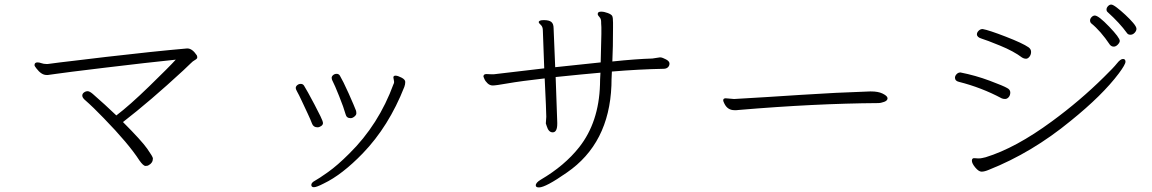

<svg xmlns="http://www.w3.org/2000/svg" viewBox="-20 -779 5040 840"><path d="M800 -567Q821 -567 841 -537Q843 -533 843 -527.5Q843 -522 833 -516.5Q823 -511 815 -502.5Q807 -494 782 -471Q637 -337 518 -245Q599 -164 624 -128.5Q649 -93 649 -86Q649 -66 630 -56Q626 -53 616.5 -53Q607 -53 590 -77Q543 -150 434 -262Q389 -309 349 -344Q340 -353 340 -361Q340 -369 347.5 -374.5Q355 -380 363.5 -380Q372 -380 386 -368Q440 -321 489 -274Q546 -317 633.5 -402Q721 -487 749 -518Q623 -505 440.5 -483Q258 -461 226 -456Q194 -451 190 -451H183Q161 -451 139 -480Q131 -490 131 -494Q131 -506 144 -506Q152 -506 161.5 -502.5Q171 -499 183 -499H189Q240 -506 306 -513.5Q372 -521 444 -530Q650 -554 798 -567Z M1514 -262Q1496 -262 1492 -279Q1484 -308 1463.5 -359Q1443 -410 1437 -420.5Q1431 -431 1431 -438Q1431 -445 1437.5 -450.5Q1444 -456 1453 -456Q1462 -456 1467 -448Q1472 -440 1483 -418Q1494 -396 1505.5 -370Q1517 -344 1526.5 -322Q1536 -300 1537.5 -295Q1539 -290 1539 -283Q1539 -276 1530.5 -269Q1522 -262 1514 -262ZM1701 -440Q1701 -448 1710.5 -448Q1720 -448 1736.5 -439.5Q1753 -431 1753 -420.5Q1753 -410 1749 -399Q1681 -226 1567 -108Q1476 -14 1396 24Q1365 40 1353.5 40Q1342 40 1342 30Q1342 20 1358 11.5Q1374 3 1415 -26Q1456 -55 1508 -107Q1637 -234 1702 -412Q1704 -415 1704 -418V-423ZM1369 -222Q1351 -222 1345 -238.5Q1339 -255 1326 -282.5Q1313 -310 1300 -338Q1287 -366 1280.5 -377Q1274 -388 1274 -394.5Q1274 -401 1280.5 -406.5Q1287 -412 1296 -412Q1305 -412 1310 -404.5Q1315 -397 1328 -373.5Q1341 -350 1356 -321.5Q1371 -293 1382 -270.5Q1393 -248 1393 -240.5Q1393 -233 1385 -227.5Q1377 -222 1369 -222Z M2834 -523 2867 -528H2870Q2879 -527 2894 -519Q2909 -511 2909 -501Q2909 -491 2902 -484.5Q2895 -478 2883 -478Q2776 -476 2657 -466Q2655 -428 2655 -405Q2645 -151 2460 -24Q2367 41 2338 41Q2324 41 2324 32Q2324 20 2346 7Q2450 -54 2514 -135Q2600 -244 2605 -409Q2605 -429 2607 -461Q2537 -455 2411 -442L2418 -242V-238Q2418 -200 2398 -200Q2380 -200 2372 -227Q2369 -237 2368 -239L2370 -268Q2370 -292 2363 -436Q2257 -424 2203 -414.5Q2149 -405 2136 -405Q2123 -405 2113 -414.5Q2103 -424 2099 -434L2095 -444Q2095 -455 2108 -455L2131 -454H2140L2361 -480L2355 -645Q2355 -662 2346 -670Q2337 -678 2337 -682Q2337 -691 2359.5 -691Q2382 -691 2392 -683Q2402 -675 2402 -655Q2408 -524 2409 -485L2608 -506Q2611 -608 2611 -630V-660Q2611 -670 2610 -677V-683Q2610 -697 2602.5 -704.5Q2595 -712 2595 -718L2596 -722Q2598 -728 2610.5 -728Q2623 -728 2639 -722Q2655 -716 2658.5 -709Q2662 -702 2662 -680V-659Q2662 -570 2659 -510Q2764 -521 2834 -523Z M3155 -349 3190 -346H3194Q3334 -354 3484.5 -364Q3635 -374 3787 -379H3790Q3822 -379 3840.5 -370Q3859 -361 3862 -353L3863 -349Q3863 -339 3848.5 -333.5Q3834 -328 3821 -328Q3543 -326 3213 -298Q3207 -297 3202 -297H3193Q3163 -297 3149 -326Q3144 -336 3144 -340Q3144 -349 3155 -349Z M4910 -635Q4879 -678 4826 -726Q4821 -730 4821 -737.5Q4821 -745 4827.5 -752Q4834 -759 4841.5 -759Q4849 -759 4866 -746Q4883 -733 4903 -714.5Q4923 -696 4937.5 -679Q4952 -662 4952 -653Q4952 -644 4944 -635.5Q4936 -627 4925.5 -627Q4915 -627 4910 -635ZM4879 -600Q4879 -593 4870.5 -584Q4862 -575 4852.5 -575Q4843 -575 4836 -583Q4795 -644 4754 -677Q4749 -682 4749 -689.5Q4749 -697 4755.5 -704Q4762 -711 4770 -711Q4786 -711 4832.5 -662.5Q4879 -614 4879 -600ZM4279 -652Q4307 -647 4380.5 -618.5Q4454 -590 4480 -572Q4491 -564 4491 -552Q4491 -540 4484 -531Q4477 -522 4468.5 -522Q4460 -522 4452 -527Q4415 -555 4355 -579.5Q4295 -604 4274.5 -610Q4254 -616 4254 -629Q4254 -637 4261.5 -644.5Q4269 -652 4279 -652ZM4258 -86H4263Q4270 -86 4276.5 -87.5Q4283 -89 4292 -91Q4423 -131 4582 -248Q4705 -338 4810 -442Q4852 -483 4867 -502Q4882 -521 4893 -521Q4904 -521 4904 -509Q4904 -497 4875 -458Q4803 -362 4664 -250Q4495 -111 4306 -36Q4287 -28 4274.5 -28Q4262 -28 4247 -46Q4232 -64 4232 -76Q4232 -88 4243.5 -87Q4255 -86 4258 -86ZM4182 -462Q4248 -449 4309.5 -426Q4371 -403 4386 -394Q4400 -387 4400 -374.5Q4400 -362 4393 -354Q4386 -346 4377 -346Q4368 -346 4362 -349Q4274 -396 4175 -421Q4158 -425 4158 -439Q4158 -447 4165 -454.5Q4172 -462 4182 -462Z"/></svg>

Font: LXGW WenKai Light
Style: Regular
Weight: 300
Designer: LXGW / Fontworks Inc.
Foundry: LXGW / Fontworks Inc.
Version: Version 1.501; October 10, 2024